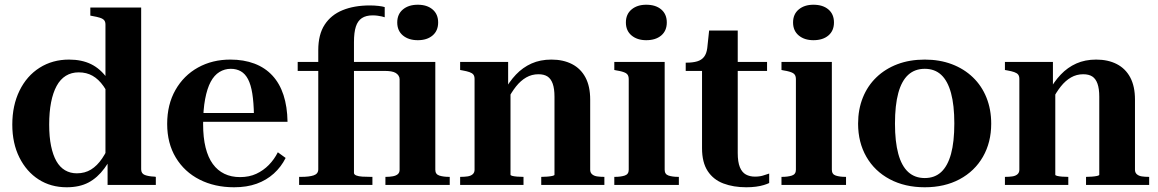

<svg xmlns="http://www.w3.org/2000/svg" viewBox="-20 -782 4896 812"><path d="M577 -66Q577 -48 592.5 -42Q608 -36 633 -35L639 -34V0H435V-121L426 -110V-678Q426 -690 420.5 -696.5Q415 -703 402.5 -707Q390 -711 372 -714L362 -716V-750H577ZM272 -530Q326 -530 365.5 -510.5Q405 -491 434.5 -449.5Q464 -408 487 -344L455 -347Q438 -389 417.5 -418Q397 -447 371.5 -461.5Q346 -476 313 -476Q282 -476 258.5 -461.5Q235 -447 219.5 -418.5Q204 -390 196 -349Q188 -308 188 -255Q188 -203 196 -164.5Q204 -126 218.5 -100.5Q233 -75 255 -62Q277 -49 305 -49Q339 -49 365 -65Q391 -81 412 -112Q433 -143 452 -189L479 -170Q451 -110 421.5 -70Q392 -30 354 -10Q316 10 262 10Q195 10 143.5 -23Q92 -56 62 -116Q32 -176 32 -255Q32 -336 62.5 -398.5Q93 -461 147.5 -495.5Q202 -530 272 -530Z M839 -257Q839 -200 849.5 -158Q860 -116 880 -88.5Q900 -61 929 -47Q958 -33 995 -33Q1034 -33 1064 -47Q1094 -61 1117 -84.5Q1140 -108 1155 -138L1188 -114Q1169 -76 1138 -48Q1107 -20 1065.5 -5Q1024 10 970 10Q888 10 824 -22.5Q760 -55 723.5 -115.5Q687 -176 687 -258Q687 -340 722 -401.5Q757 -463 817.5 -496.5Q878 -530 954 -530Q1011 -530 1056 -513Q1101 -496 1132 -462.5Q1163 -429 1179 -380Q1195 -331 1196 -267H772L771 -304H1078L1054 -295Q1053 -349 1047 -386.5Q1041 -424 1029 -447Q1017 -470 998.5 -480.5Q980 -491 956 -491Q930 -491 908 -477.5Q886 -464 871 -436Q856 -408 847.5 -363Q839 -318 839 -257Z M1239 -520H1643V-482H1239ZM1747 -612Q1708 -612 1684 -632Q1660 -652 1660 -687Q1660 -722 1684 -742Q1708 -762 1747 -762Q1786 -762 1809.5 -742Q1833 -722 1833 -687Q1833 -652 1809.5 -632Q1786 -612 1747 -612ZM1610 0V-34H1612Q1628 -34 1641.5 -36.5Q1655 -39 1662.5 -45.5Q1670 -52 1670 -64V-447Q1670 -455 1665.5 -462Q1661 -469 1653.5 -473.5Q1646 -478 1634.5 -480Q1623 -482 1610 -482H1602V-520H1821V-64Q1821 -45 1838 -39.5Q1855 -34 1880 -34H1882V0ZM1555 0H1245V-34H1254Q1288 -34 1307 -40.5Q1326 -47 1326 -66V-570Q1326 -636 1353 -677.5Q1380 -719 1429 -739Q1478 -759 1544 -759Q1563 -759 1580.5 -757Q1598 -755 1607 -752V-709Q1602 -711 1594.5 -712.5Q1587 -714 1577.5 -715.5Q1568 -717 1556 -717Q1528 -717 1510.5 -705.5Q1493 -694 1485 -669.5Q1477 -645 1477 -604V-51Q1477 -44 1486.5 -40Q1496 -36 1512.5 -35Q1529 -34 1548 -34H1555Z M1926 0V-34H1927Q1944 -34 1957.5 -36Q1971 -38 1979 -45Q1987 -52 1987 -64V-448Q1987 -460 1982 -466.5Q1977 -473 1965.5 -477Q1954 -481 1937 -484L1926 -486V-520H2129V-413L2139 -408V-43Q2139 -40 2147 -38Q2155 -36 2167.5 -35Q2180 -34 2193 -34H2194V0ZM2536 0H2269V-34H2270Q2281 -34 2294 -35Q2307 -36 2316 -38Q2325 -40 2325 -43V-373Q2325 -407 2317.5 -428Q2310 -449 2295.5 -458.5Q2281 -468 2257 -468Q2229 -468 2205.5 -454.5Q2182 -441 2162.5 -416.5Q2143 -392 2125 -357L2110 -393Q2133 -436 2162 -466.5Q2191 -497 2228 -513.5Q2265 -530 2312 -530Q2362 -530 2399 -511Q2436 -492 2456 -454.5Q2476 -417 2476 -361V-64Q2476 -52 2484 -45Q2492 -38 2505 -36Q2518 -34 2535 -34H2536Z M2713 -612Q2675 -612 2651 -632Q2627 -652 2627 -687Q2627 -722 2651 -742Q2675 -762 2713 -762Q2753 -762 2776.5 -742Q2800 -722 2800 -687Q2800 -652 2776.5 -632Q2753 -612 2713 -612ZM2791 -520V-64Q2791 -45 2807.5 -39.5Q2824 -34 2849 -34H2851V0H2578V-34H2580Q2605 -34 2622 -39.5Q2639 -45 2639 -64V-448Q2639 -466 2626.5 -473Q2614 -480 2588 -484L2578 -486V-520Z M2880 -482V-517H2883Q2910 -517 2928.5 -522.5Q2947 -528 2957.5 -541.5Q2968 -555 2971 -578L3003 -520H3224V-482ZM3100 -135Q3100 -97 3109 -75Q3118 -53 3134.5 -44Q3151 -35 3173 -35Q3195 -35 3211.5 -41Q3228 -47 3233 -48V-8Q3225 -4 3210.5 0.5Q3196 5 3177 7.5Q3158 10 3136 10Q3082 10 3039.5 -6Q2997 -22 2973 -58.5Q2949 -95 2949 -155V-514L2965 -521L2979 -653H3100Z M3420 -612Q3382 -612 3358 -632Q3334 -652 3334 -687Q3334 -722 3358 -742Q3382 -762 3420 -762Q3460 -762 3483.5 -742Q3507 -722 3507 -687Q3507 -652 3483.5 -632Q3460 -612 3420 -612ZM3498 -520V-64Q3498 -45 3514.5 -39.5Q3531 -34 3556 -34H3558V0H3285V-34H3287Q3312 -34 3329 -39.5Q3346 -45 3346 -64V-448Q3346 -466 3333.5 -473Q3321 -480 3295 -484L3285 -486V-520Z M4172 -259Q4172 -180 4137 -119Q4102 -58 4038.5 -24Q3975 10 3891 10Q3807 10 3743 -24Q3679 -58 3644 -119Q3609 -180 3609 -259Q3609 -319 3629 -369Q3649 -419 3686.5 -455Q3724 -491 3775.5 -510.5Q3827 -530 3891 -530Q3954 -530 4005.5 -510.5Q4057 -491 4094.5 -455Q4132 -419 4152 -369Q4172 -319 4172 -259ZM3765 -259Q3765 -183 3779 -131.5Q3793 -80 3821 -54.5Q3849 -29 3891 -29Q3933 -29 3960.5 -54.5Q3988 -80 4002 -131Q4016 -182 4016 -260Q4016 -337 4002 -388.5Q3988 -440 3960.5 -465.5Q3933 -491 3891 -491Q3849 -491 3821 -465.5Q3793 -440 3779 -388.5Q3765 -337 3765 -259Z M4230 0V-34H4231Q4248 -34 4261.5 -36Q4275 -38 4283 -45Q4291 -52 4291 -64V-448Q4291 -460 4286 -466.5Q4281 -473 4269.5 -477Q4258 -481 4241 -484L4230 -486V-520H4433V-413L4443 -408V-43Q4443 -40 4451 -38Q4459 -36 4471.5 -35Q4484 -34 4497 -34H4498V0ZM4840 0H4573V-34H4574Q4585 -34 4598 -35Q4611 -36 4620 -38Q4629 -40 4629 -43V-373Q4629 -407 4621.5 -428Q4614 -449 4599.5 -458.5Q4585 -468 4561 -468Q4533 -468 4509.5 -454.5Q4486 -441 4466.5 -416.5Q4447 -392 4429 -357L4414 -393Q4437 -436 4466 -466.5Q4495 -497 4532 -513.5Q4569 -530 4616 -530Q4666 -530 4703 -511Q4740 -492 4760 -454.5Q4780 -417 4780 -361V-64Q4780 -52 4788 -45Q4796 -38 4809 -36Q4822 -34 4839 -34H4840Z"/></svg>

Font: Roboto Serif 144pt SemiBold
Style: Regular
Weight: 600
Version: Version 1.008